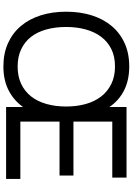

<svg xmlns="http://www.w3.org/2000/svg" viewBox="155 -921 782 1132"><g transform="rotate(90 546.0 -355.0)"><path d="M372 16Q295 16 235 -11Q175 -38 133.5 -87Q92 -136 70.5 -204Q49 -272 49 -354Q49 -436 70.5 -504.5Q92 -573 133 -622Q174 -671 234 -698.5Q294 -726 372 -726Q452 -726 512 -696Q572 -666 611 -609V-710H1027V-626H697V-397H1015V-315H697V-84H1035V0H611V-100Q572 -45 512 -14.5Q452 16 372 16ZM372 -68Q431 -68 475 -89Q519 -110 548.5 -147.5Q578 -185 593 -238Q608 -291 608 -354Q608 -416 593.5 -468.5Q579 -521 549.5 -559.5Q520 -598 475.5 -620Q431 -642 372 -642Q313 -642 269.5 -620.5Q226 -599 197 -560.5Q168 -522 153.5 -469Q139 -416 139 -354Q139 -291 153.5 -238Q168 -185 197 -147.5Q226 -110 270 -89Q314 -68 372 -68Z"/></g></svg>

Font: Geist
Style: Regular
Weight: 400
Designer: Basement.studio, Andrés Briganti, Mateo Zaragoza
Foundry: Basement.studio, Vercel, Andrés Briganti, Guido Ferreyra, Mateo Zaragoza
Version: Version 1.401